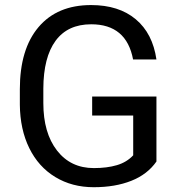

<svg xmlns="http://www.w3.org/2000/svg" viewBox="-20 -741 721 770"><path d="M607.4 -93.3Q571.3 -41.5 506.6 -15.9Q441.9 9.8 356 9.8Q269 9.8 201.7 -31Q134.3 -71.8 97.4 -147Q60.5 -222.2 59.6 -321.3V-383.3Q59.6 -543.9 134.5 -632.3Q209.5 -720.7 345.2 -720.7Q456.5 -720.7 524.4 -663.8Q592.3 -606.9 607.4 -502.4H513.7Q487.3 -643.6 345.7 -643.6Q251.5 -643.6 202.9 -577.4Q154.3 -511.2 153.8 -385.7V-327.6Q153.8 -208 208.5 -137.5Q263.2 -66.9 356.4 -66.9Q409.2 -66.9 448.7 -78.6Q488.3 -90.3 514.2 -118.2V-277.8H349.6V-354H607.4Z"/></svg>

Font: RobotoDraft
Style: Regular
Weight: 400
Version: Version 2.001101; 2014